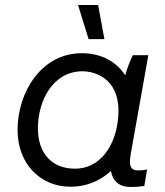

<svg xmlns="http://www.w3.org/2000/svg" viewBox="-20 -740 656 765"><path d="M501 5C521 5 536 4 555 1L566 -65C554 -62 543 -61 530 -61C502 -61 492 -77 501 -127L571 -520H509C497 -495 486 -466 479 -440C443 -495 383 -528 306 -528C145 -528 50 -373 50 -222C50 -88 140 4 261 4C324 4 379 -19 422 -59C429 -18 455 5 501 5ZM309 -456C353 -456 452 -432 452 -298C452 -190 397 -68 278 -68C187 -68 131 -129 131 -228C131 -338 190 -456 309 -456ZM333 -584H396L371 -720H291Z"/></svg>

Font: Fixel Text 20240404
Style: Italic
Weight: 400
Width: 4
Italic angle: -10°
Designer: AlfaBravo + MacPaw
Foundry: Kyrylo Tkachov, Marchela Mozhyna, Serhii Makarenko, Maria Weinstein, Zakhar Kryvoshyya
Version: Version 1.211;Glyphs 3.2 (3225)